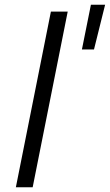

<svg xmlns="http://www.w3.org/2000/svg" viewBox="-20 -791 464 811"><path d="M195 -742H266L118 0H47ZM364 -771H424L377 -582H326Z"/></svg>

Font: Idrija
Style: Italic
Weight: 400
Italic angle: -11.3°
Designer: Julieta Ulanovsky
Foundry: Julieta Ulanovsky
Version: Version 7.200